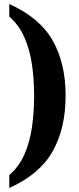

<svg xmlns="http://www.w3.org/2000/svg" viewBox="-20 -792 391 951"><path d="M26 75Q74 34 101 -27.5Q128 -89 138.5 -163.5Q149 -238 149 -318Q149 -397 138.5 -471Q128 -545 101 -606.5Q74 -668 26 -710V-772Q176 -705 240.5 -592Q305 -479 305 -318Q305 -156 240.5 -42Q176 72 26 139Z"/></svg>

Font: Noto Serif Myanmar ExtraCondensed ExtraBold
Style: Regular
Weight: 800
Width: 2
Designer: Ben Mitchell and the Monotype Design Team
Foundry: Monotype Imaging Inc.
Version: Version 2.106; ttfautohint (v1.8.4.7-5d5b)